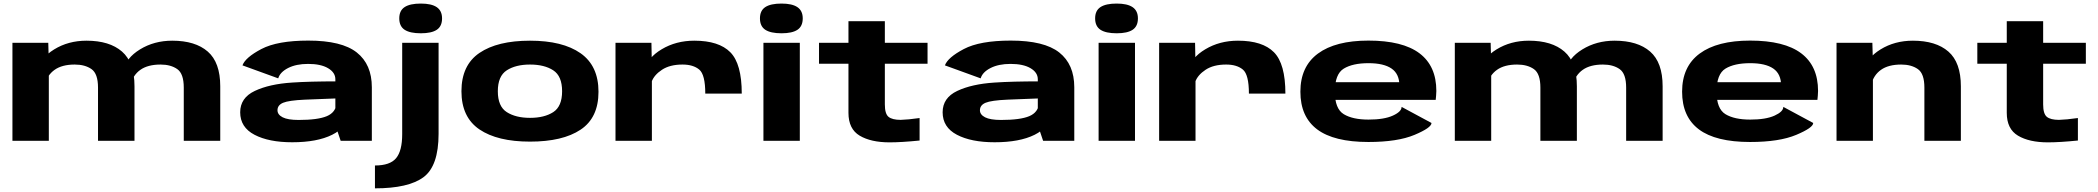

<svg xmlns="http://www.w3.org/2000/svg" viewBox="-20 -770 11472 1050"><path d="M985 -291Q985 -367 949.5 -392Q914 -417 858 -417Q788.5 -417 747.8 -388.2Q707 -359.5 694 -306L656.5 -386Q668 -452 745.5 -499.8Q823 -547.5 922 -547.5Q1048 -547.5 1116.2 -488Q1184.5 -428.5 1184.5 -298V0H985ZM516 -291Q516 -367 480.5 -392Q445 -417 388.5 -417Q319.5 -417 278.8 -388.2Q238 -359.5 225 -306L187.5 -386Q199 -452 276.2 -499.8Q353.5 -547.5 453 -547.5Q579 -547.5 647.2 -488Q715.5 -428.5 715.5 -298V0H516ZM48 -536H244L247 -426V0H48Z M1814 -86V-336.5Q1814 -373.5 1774.2 -397Q1734.5 -420.5 1665 -420.5Q1599.5 -420.5 1555.5 -398Q1511.5 -375.5 1501.5 -341.5L1306 -412.5Q1321.5 -455.5 1409.2 -501.8Q1497 -548 1666 -548Q1849 -548 1931.2 -483Q2013.5 -418 2013.5 -292.5V0H1843ZM1890 -152.5Q1878.5 -73.5 1796.2 -32.8Q1714 8 1578 8Q1450 8 1371.8 -33Q1293.5 -74 1293.5 -156Q1293.5 -235 1373.5 -272.8Q1453.5 -310.5 1577.5 -318.5Q1671.5 -325 1826.5 -325V-232Q1719.5 -228 1647.5 -225Q1559 -221 1528.2 -208Q1497.5 -195 1497.5 -167Q1497.5 -143 1525.8 -128.5Q1554 -114 1613 -114Q1718.5 -114 1767.5 -134.8Q1816.5 -155.5 1821 -206.5Z M2030.5 135Q2113 135 2146.2 95Q2179.5 55 2179.5 -36.5V-536H2378.5V-38.5Q2378.5 138 2296 199Q2213.5 260 2030.5 260ZM2281.5 -588Q2222 -588 2192.8 -607.2Q2163.5 -626.5 2163.5 -669.5Q2163.5 -712 2192.8 -731.2Q2222 -750.5 2281.5 -750.5Q2339.5 -750.5 2368.5 -730.8Q2397.5 -711 2397.5 -669.5Q2397.5 -626.5 2368.8 -607.2Q2340 -588 2281.5 -588Z M2878.5 4.5Q2700.5 4.5 2602 -62.2Q2503.5 -129 2503.5 -271Q2503.5 -413.5 2602 -480.5Q2700.5 -547.5 2878.5 -547.5Q3057 -547.5 3155 -478.8Q3253 -410 3253 -268Q3253 -126 3155 -60.8Q3057 4.5 2878.5 4.5ZM2878.5 -125.5Q2957 -125.5 3005.5 -156.8Q3054 -188 3054 -271Q3054 -354 3005.5 -385.5Q2957 -417 2878.5 -417Q2800.5 -417 2751.5 -385.5Q2702.5 -354 2702.5 -271Q2702.5 -188 2751.5 -156.8Q2800.5 -125.5 2878.5 -125.5Z M3837 -258Q3837 -362 3804 -389.5Q3771 -417 3712.5 -417Q3643.5 -417 3600.2 -388.5Q3557 -360 3543.5 -322.5L3509 -389.5Q3520 -453.5 3598.5 -500.5Q3677 -547.5 3777 -547.5Q3911.5 -547.5 3974 -484.2Q4036.5 -421 4036.5 -258H3837ZM3346 -536H3542.5L3545 -405.5V0H3346Z M4254 -588Q4194.5 -588 4165.2 -607.2Q4136 -626.5 4136 -669.5Q4136 -712 4165.2 -731.2Q4194.5 -750.5 4254 -750.5Q4312 -750.5 4341 -730.8Q4370 -711 4370 -669.5Q4370 -626.5 4341.2 -607.2Q4312.5 -588 4254 -588ZM4155 -536H4354V0H4155Z M4845 8.5Q4743 8.5 4681.5 -28Q4620 -64.5 4620 -153V-421.5H4459V-536H4620V-654H4819V-536H5052.5V-421.5H4819V-199Q4819 -147.5 4839.2 -131Q4859.5 -114.5 4905.5 -114.5Q4945.5 -115.5 5009 -124.5V-1.5Q4909.5 8.5 4845 8.5Z M5655.5 -86V-336.5Q5655.5 -373.5 5615.8 -397Q5576 -420.5 5506.5 -420.5Q5441 -420.5 5397 -398Q5353 -375.5 5343 -341.5L5147.5 -412.5Q5163 -455.5 5250.8 -501.8Q5338.5 -548 5507.5 -548Q5690.5 -548 5772.8 -483Q5855 -418 5855 -292.5V0H5684.5ZM5731.5 -152.5Q5720 -73.5 5637.8 -32.8Q5555.5 8 5419.5 8Q5291.5 8 5213.2 -33Q5135 -74 5135 -156Q5135 -235 5215 -272.8Q5295 -310.5 5419 -318.5Q5513 -325 5668 -325V-232Q5561 -228 5489 -225Q5400.5 -221 5369.8 -208Q5339 -195 5339 -167Q5339 -143 5367.2 -128.5Q5395.5 -114 5454.5 -114Q5560 -114 5609 -134.8Q5658 -155.5 5662.5 -206.5Z M6087 -588Q6027.5 -588 5998.2 -607.2Q5969 -626.5 5969 -669.5Q5969 -712 5998.2 -731.2Q6027.5 -750.5 6087 -750.5Q6145 -750.5 6174 -730.8Q6203 -711 6203 -669.5Q6203 -626.5 6174.2 -607.2Q6145.5 -588 6087 -588ZM5988 -536H6187V0H5988Z M6810 -258Q6810 -362 6777 -389.5Q6744 -417 6685.5 -417Q6616.5 -417 6573.2 -388.5Q6530 -360 6516.5 -322.5L6482 -389.5Q6493 -453.5 6571.5 -500.5Q6650 -547.5 6750 -547.5Q6884.5 -547.5 6947 -484.2Q7009.5 -421 7009.5 -258H6810ZM6319 -536H6515.5L6518 -405.5V0H6319Z M7808.5 -97.5Q7808.5 -71.5 7715.8 -32.5Q7623 6.5 7463.5 6.5Q7275 6.5 7183.2 -62.5Q7091.5 -131.5 7091.5 -268.5Q7091.5 -406 7187.5 -477Q7283.5 -548 7463.5 -548Q7650.5 -548 7742.8 -478.5Q7835 -409 7835 -272.5Q7834 -243.5 7831.5 -224H7262V-320.5H7643.5L7633 -301.5Q7633 -365.5 7590.2 -395Q7547.5 -424.5 7464 -424.5Q7377.5 -424.5 7328.8 -394.8Q7280 -365 7280 -268.5Q7280 -175 7328.8 -145.5Q7377.5 -116 7464 -116Q7549.5 -116 7597.2 -137.8Q7645 -159.5 7645 -185.5L7808.5 -97.5Z M8873 -291Q8873 -367 8837.5 -392Q8802 -417 8746 -417Q8676.5 -417 8635.8 -388.2Q8595 -359.5 8582 -306L8544.5 -386Q8556 -452 8633.5 -499.8Q8711 -547.5 8810 -547.5Q8936 -547.5 9004.2 -488Q9072.5 -428.5 9072.5 -298V0H8873ZM8404 -291Q8404 -367 8368.5 -392Q8333 -417 8276.5 -417Q8207.5 -417 8166.8 -388.2Q8126 -359.5 8113 -306L8075.5 -386Q8087 -452 8164.2 -499.8Q8241.5 -547.5 8341 -547.5Q8467 -547.5 8535.2 -488Q8603.5 -428.5 8603.5 -298V0H8404ZM7936 -536H8132L8135 -426V0H7936Z M9896 -97.5Q9896 -71.5 9803.2 -32.5Q9710.5 6.5 9551 6.5Q9362.5 6.5 9270.8 -62.5Q9179 -131.5 9179 -268.5Q9179 -406 9275 -477Q9371 -548 9551 -548Q9738 -548 9830.2 -478.5Q9922.5 -409 9922.5 -272.5Q9921.5 -243.5 9919 -224H9349.5V-320.5H9731L9720.5 -301.5Q9720.5 -365.5 9677.8 -395Q9635 -424.5 9551.5 -424.5Q9465 -424.5 9416.2 -394.8Q9367.5 -365 9367.5 -268.5Q9367.5 -175 9416.2 -145.5Q9465 -116 9551.5 -116Q9637 -116 9684.8 -137.8Q9732.5 -159.5 9732.5 -185.5L9896 -97.5Z M10504 -291Q10504 -367 10468.5 -392Q10433 -417 10377 -417Q10307.5 -417 10266.8 -388.2Q10226 -359.5 10213 -306L10175.5 -386Q10187 -452 10264.2 -499.8Q10341.5 -547.5 10441 -547.5Q10567 -547.5 10635.2 -488Q10703.5 -428.5 10703.5 -298V0H10504ZM10023.5 -536H10219.5L10222.5 -426V0H10023.5Z M11179.5 8.5Q11077.5 8.5 11016 -28Q10954.5 -64.5 10954.5 -153V-421.5H10793.5V-536H10954.5V-654H11153.5V-536H11387V-421.5H11153.5V-199Q11153.5 -147.5 11173.8 -131Q11194 -114.5 11240 -114.5Q11280 -115.5 11343.5 -124.5V-1.5Q11244 8.5 11179.5 8.5Z"/></svg>

Font: Anybody Wide
Style: Bold
Weight: 700
Width: 7
Designer: Tyler Finck
Foundry: Etcetera Type Company
Version: Version 1.000; ttfautohint (v1.8)